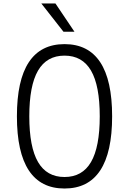

<svg xmlns="http://www.w3.org/2000/svg" viewBox="-20 -1067 740 1101"><path d="M350 14Q214 14 145.5 -89.5Q77 -193 77 -400Q77 -607 145.5 -710.5Q214 -814 350 -814Q486 -814 554.5 -710.5Q623 -607 623 -400Q623 -193 554.5 -89.5Q486 14 350 14ZM350 -52Q452 -52 502 -138Q552 -224 552 -400Q552 -576 502 -662Q452 -748 350 -748Q248 -748 198 -662Q148 -576 148 -400Q148 -224 198 -138Q248 -52 350 -52ZM407 -885H344L217 -1047H298Z"/></svg>

Font: Martian Mono SemiExpanded ExtraLight
Style: Regular
Weight: 250
Monospace: yes
Version: Version 0.930